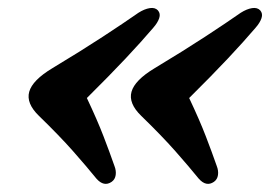

<svg xmlns="http://www.w3.org/2000/svg" viewBox="-20 -482 666 473"><path d="M52 -256Q60 -284.5 109 -314Q180.5 -357 233.2 -391.5Q286 -426 321 -450.5Q336 -460 349 -462Q362 -464 369 -456.5Q376 -448.5 372.2 -437.2Q368.5 -426 357.5 -413.5Q329 -380 289.5 -338Q250 -296 194 -240.5Q220 -185.5 235.2 -145.8Q250.5 -106 262 -73Q266.5 -61.5 265 -50.8Q263.5 -40 255 -34Q236 -21 217.5 -42Q194 -71 159.8 -109.8Q125.5 -148.5 76 -196.5Q44 -227.5 52 -256ZM304 -256Q312 -284.5 361 -314Q432.5 -357 485.2 -391.5Q538 -426 573 -450.5Q588 -460 601 -462Q614 -464 621 -456.5Q628 -448.5 624.2 -437.2Q620.5 -426 609.5 -413.5Q581 -380 541.5 -338Q502 -296 446 -240.5Q472 -185.5 487.2 -145.8Q502.5 -106 514 -73Q518.5 -61.5 517 -50.8Q515.5 -40 507 -34Q488 -21 469.5 -42Q446 -71 411.8 -109.8Q377.5 -148.5 328 -196.5Q296 -227.5 304 -256Z"/></svg>

Font: Fraunces 9pt S050
Style: Bold Italic
Weight: 700
Italic angle: -16°
Version: Version 1.000; ttfautohint (v1.8.3)